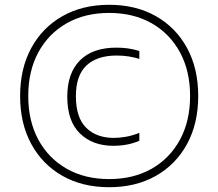

<svg xmlns="http://www.w3.org/2000/svg" viewBox="-20 -771 912 802"><path d="M436 11Q324.5 11 240.8 -36.5Q157 -84 110.5 -169.8Q64 -255.5 64 -370Q64 -484.5 110.5 -570.2Q157 -656 240.8 -703.5Q324.5 -751 436 -751Q547.5 -751 631.2 -703.5Q715 -656 761.5 -570.2Q808 -484.5 808 -370Q808 -255.5 761.5 -169.8Q715 -84 631.2 -36.5Q547.5 11 436 11ZM436 -23Q537.5 -23 613.5 -66.2Q689.5 -109.5 731.8 -187.5Q774 -265.5 774 -370Q774 -474.5 731.8 -552.5Q689.5 -630.5 613.5 -673.8Q537.5 -717 436 -717Q334.5 -717 258.5 -673.8Q182.5 -630.5 140.2 -552.5Q98 -474.5 98 -370Q98 -265.5 140.2 -187.5Q182.5 -109.5 258.5 -66.2Q334.5 -23 436 -23ZM453 -162Q367 -162 314 -213.5Q261 -265 261 -367Q261 -465.5 314 -518.8Q367 -572 466 -572Q491.5 -572 514.8 -568.8Q538 -565.5 562 -558V-525Q539 -532 516.2 -535.5Q493.5 -539 467 -539Q385.5 -539 341.2 -497.5Q297 -456 297 -369Q297 -280 339.8 -237.5Q382.5 -195 456 -195Q478 -195 504.8 -199.5Q531.5 -204 562 -216V-183Q536.5 -172 509.5 -167Q482.5 -162 453 -162Z"/></svg>

Font: Encode Sans SemiExpanded SemiExpanded Thin
Style: Regular
Weight: 100
Width: 6
Designer: Multiple Designers
Foundry: Impallari Type
Version: Version 3.000; ttfautohint (v1.8.3) -l 8 -r 50 -G 200 -x 14 